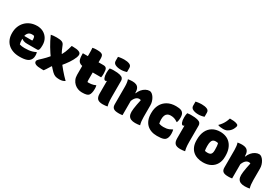

<svg xmlns="http://www.w3.org/2000/svg" viewBox="76 -1958 4509 3110"><g transform="rotate(30 2330.0 -403.5)"><path d="M335 -561Q401 -561 452.5 -532.5Q504 -504 534 -453Q564 -402 564 -334V-331Q564 -284 558 -262Q552 -240 543 -234Q534 -228 524 -228H332Q296 -228 271.5 -237Q247 -246 232 -259L212 -251L214 -315H381Q383 -320 383.5 -326Q384 -332 384 -339Q384 -354 380.5 -369Q377 -384 370 -395Q361 -398 351.5 -399Q342 -400 329 -400Q282 -400 255 -367Q228 -334 228 -269V-240Q228 -218 230.5 -198Q233 -178 239 -160Q260 -153 282.5 -150Q305 -147 333 -147Q374 -147 407 -150.5Q440 -154 471.5 -163Q503 -172 535 -188H541Q545 -172 547 -158Q549 -144 549 -129Q549 -94 538 -69Q527 -44 506 -26Q490 -12 465.5 -3Q441 6 408 10.5Q375 15 331 15Q262 15 207.5 -4.5Q153 -24 115 -59Q77 -94 57 -144Q37 -194 37 -255V-263Q37 -327 58.5 -381.5Q80 -436 120 -476.5Q160 -517 214.5 -539Q269 -561 335 -561Z M594 -547Q618 -552 642.5 -554.5Q667 -557 702 -557Q767 -557 799 -544Q831 -531 844 -497Q861 -453 879 -413.5Q897 -374 921 -332L959 -274Q1008 -205 1061 -142.5Q1114 -80 1177 -18Q1169 -12 1158 -6.5Q1147 -1 1133.5 3Q1120 7 1104.5 9Q1089 11 1073 11Q1024 11 994.5 -0.5Q965 -12 934 -42Q912 -65 895.5 -82.5Q879 -100 866 -115.5Q853 -131 841 -145L793 -207Q737 -283 686 -368Q635 -453 594 -547ZM794 -280 895 -112H861Q847 -90 834.5 -69Q822 -48 809.5 -29Q797 -10 782 10H745Q666 10 632 -6Q598 -22 598 -49Q598 -64 604 -74.5Q610 -85 627 -101Q677 -146 719 -190Q761 -234 794 -280ZM1002 -559Q1076 -559 1115 -543.5Q1154 -528 1154 -494Q1154 -483 1151.5 -471Q1149 -459 1143 -442Q1120 -384 1079 -323Q1038 -262 980 -194L861 -368H908Q925 -398 937.5 -428.5Q950 -459 960 -491.5Q970 -524 979 -559Z M1195 -547H1579Q1621 -547 1636.5 -522.5Q1652 -498 1652 -433Q1652 -421 1651.5 -406.5Q1651 -392 1649.5 -379Q1648 -366 1645 -357H1370Q1318 -357 1284 -364.5Q1250 -372 1230 -390.5Q1210 -409 1202 -442Q1194 -475 1194 -525Q1194 -529 1194 -533Q1194 -537 1194 -540.5Q1194 -544 1195 -547ZM1644 -205Q1648 -187 1649.5 -173Q1651 -159 1651 -144Q1651 -99 1642.5 -67Q1634 -35 1620 -20Q1613 -12 1603 -6.5Q1593 -1 1578 3Q1563 7 1543.5 9Q1524 11 1496 11Q1456 11 1419 -3Q1382 -17 1352.5 -44Q1323 -71 1305.5 -110Q1288 -149 1288 -198Q1288 -247 1288 -296Q1288 -345 1288 -394Q1288 -443 1288 -492.5Q1288 -542 1288 -591Q1288 -618 1287.5 -646Q1287 -674 1284 -701Q1303 -706 1324 -707.5Q1345 -709 1365 -709Q1415 -709 1441.5 -701Q1468 -693 1478 -673.5Q1488 -654 1488 -620Q1488 -570 1488 -520.5Q1488 -471 1488 -421.5Q1488 -372 1488 -322.5Q1488 -273 1488 -223Q1488 -211 1489 -201Q1490 -191 1492 -181Q1497 -180 1502 -179.5Q1507 -179 1514 -179Q1539 -179 1559.5 -182Q1580 -185 1599.5 -190.5Q1619 -196 1638 -205Z M1756 -117Q1756 -138 1756 -160.5Q1756 -183 1756 -207.5Q1756 -232 1756 -256.5Q1756 -281 1756 -305.5Q1756 -330 1756 -352H1750Q1748 -350 1746 -348Q1744 -346 1741.5 -345Q1739 -344 1736.5 -343.5Q1734 -343 1730 -343Q1711 -343 1697.5 -376Q1684 -409 1684 -465Q1684 -493 1686.5 -513Q1689 -533 1694 -551Q1701 -552 1709 -553Q1717 -554 1725 -555Q1733 -556 1741 -556.5Q1749 -557 1757 -557Q1765 -557 1771 -557Q1843 -557 1883 -546.5Q1923 -536 1938.5 -517Q1954 -498 1954 -472Q1954 -436 1954 -397.5Q1954 -359 1954 -319Q1954 -279 1954 -239.5Q1954 -200 1954 -163Q1954 -131 1955.5 -103.5Q1957 -76 1961 -50.5Q1965 -25 1972 0Q1949 4 1929.5 6.5Q1910 9 1884 9Q1814 9 1785 -21Q1756 -51 1756 -117ZM1716 -781Q1729 -784 1743 -786.5Q1757 -789 1771.5 -790.5Q1786 -792 1800.5 -793Q1815 -794 1828 -794Q1887 -794 1926.5 -777.5Q1966 -761 1966 -717V-641Q1953 -637 1939.5 -633.5Q1926 -630 1912 -627.5Q1898 -625 1884 -624Q1870 -623 1858 -623Q1798 -623 1757 -642.5Q1716 -662 1716 -705Z M2581 0Q2558 4 2537.5 6.5Q2517 9 2491 9Q2444 9 2412.5 -4.5Q2381 -18 2365.5 -47Q2350 -76 2350 -122Q2350 -145 2354.5 -181Q2359 -217 2367.5 -262Q2376 -307 2387 -357Q2382 -361 2374 -362.5Q2366 -364 2357 -364Q2341 -364 2325 -357.5Q2309 -351 2293.5 -335.5Q2278 -320 2264.5 -294Q2251 -268 2241 -229L2232 -412H2258Q2275 -456 2303 -489Q2331 -522 2366.5 -541Q2402 -560 2438 -560Q2461 -560 2483.5 -542.5Q2506 -525 2524 -496.5Q2542 -468 2552.5 -434Q2563 -400 2563 -365Q2563 -329 2563 -292.5Q2563 -256 2563 -219.5Q2563 -183 2563 -146Q2563 -103 2567 -68Q2571 -33 2581 0ZM2252 0Q2240 2 2228.5 3.5Q2217 5 2205 5.5Q2193 6 2181 6Q2145 6 2121 0.5Q2097 -5 2082.5 -17Q2068 -29 2061.5 -47Q2055 -65 2055 -91Q2055 -132 2055 -172.5Q2055 -213 2055 -254Q2055 -295 2055 -336.5Q2055 -378 2055 -420Q2055 -457 2050.5 -489.5Q2046 -522 2037 -547Q2051 -550 2065 -551.5Q2079 -553 2093 -554Q2107 -555 2120 -555Q2164 -555 2193 -541.5Q2222 -528 2237 -497.5Q2252 -467 2252 -419Q2252 -348 2252 -277Q2252 -206 2252 -136.5Q2252 -67 2252 0Z M2932 -560Q2964 -560 2987.5 -556.5Q3011 -553 3028.5 -546Q3046 -539 3058 -526Q3073 -512 3080 -489Q3087 -466 3087 -430Q3087 -408 3083.5 -385.5Q3080 -363 3072 -342H3066Q3028 -367 2999 -376Q2970 -385 2932 -385Q2897 -385 2874 -370Q2851 -355 2839.5 -327Q2828 -299 2828 -258V-249Q2828 -230 2830.5 -212.5Q2833 -195 2837 -178Q2856 -171 2876 -167.5Q2896 -164 2918 -164Q2950 -164 2974.5 -168Q2999 -172 3023 -181.5Q3047 -191 3074 -207H3080Q3084 -190 3086.5 -171Q3089 -152 3089 -133Q3089 -94 3080.5 -67Q3072 -40 3055 -22Q3043 -10 3022 -2Q3001 6 2970.5 9.5Q2940 13 2901 13Q2841 13 2792 -4.5Q2743 -22 2708.5 -56Q2674 -90 2655.5 -140Q2637 -190 2637 -254V-266Q2637 -354 2672.5 -420Q2708 -486 2774 -523Q2840 -560 2932 -560Z M3206 -117Q3206 -138 3206 -160.5Q3206 -183 3206 -207.5Q3206 -232 3206 -256.5Q3206 -281 3206 -305.5Q3206 -330 3206 -352H3200Q3198 -350 3196 -348Q3194 -346 3191.5 -345Q3189 -344 3186.5 -343.5Q3184 -343 3180 -343Q3161 -343 3147.5 -376Q3134 -409 3134 -465Q3134 -493 3136.5 -513Q3139 -533 3144 -551Q3151 -552 3159 -553Q3167 -554 3175 -555Q3183 -556 3191 -556.5Q3199 -557 3207 -557Q3215 -557 3221 -557Q3293 -557 3333 -546.5Q3373 -536 3388.5 -517Q3404 -498 3404 -472Q3404 -436 3404 -397.5Q3404 -359 3404 -319Q3404 -279 3404 -239.5Q3404 -200 3404 -163Q3404 -131 3405.5 -103.5Q3407 -76 3411 -50.5Q3415 -25 3422 0Q3399 4 3379.5 6.5Q3360 9 3334 9Q3264 9 3235 -21Q3206 -51 3206 -117ZM3166 -781Q3179 -784 3193 -786.5Q3207 -789 3221.5 -790.5Q3236 -792 3250.5 -793Q3265 -794 3278 -794Q3337 -794 3376.5 -777.5Q3416 -761 3416 -717V-641Q3403 -637 3389.5 -633.5Q3376 -630 3362 -627.5Q3348 -625 3334 -624Q3320 -623 3308 -623Q3248 -623 3207 -642.5Q3166 -662 3166 -705Z M3761 -559Q3819 -559 3867.5 -540.5Q3916 -522 3951.5 -484.5Q3987 -447 4007 -391.5Q4027 -336 4027 -261V-247Q4027 -167 3994.5 -109Q3962 -51 3902 -19.5Q3842 12 3759 12Q3701 12 3652 -4.5Q3603 -21 3567.5 -53.5Q3532 -86 3512.5 -134.5Q3493 -183 3493 -248V-262Q3493 -354 3525 -420.5Q3557 -487 3617.5 -523Q3678 -559 3761 -559ZM3771 -387Q3743 -387 3725 -374Q3707 -361 3698.5 -332.5Q3690 -304 3690 -257V-246Q3690 -221 3692 -201Q3694 -181 3698 -166Q3709 -163 3720.5 -161.5Q3732 -160 3750 -160Q3778 -160 3795.5 -169Q3813 -178 3821.5 -198.5Q3830 -219 3830 -252V-263Q3830 -301 3827.5 -328.5Q3825 -356 3818 -381Q3808 -384 3797.5 -385.5Q3787 -387 3771 -387ZM3786 -822Q3821 -823 3858.5 -819.5Q3896 -816 3925 -803Q3941 -797 3945 -784Q3949 -771 3944 -758Q3935 -729 3922 -707Q3909 -685 3891.5 -668Q3874 -651 3851 -638Q3837 -629 3817 -624.5Q3797 -620 3772 -620Q3750 -620 3722.5 -623.5Q3695 -627 3674 -637Q3705 -668 3725 -696Q3745 -724 3759.5 -754Q3774 -784 3786 -822Z M4631 0Q4608 4 4587.5 6.5Q4567 9 4541 9Q4494 9 4462.5 -4.5Q4431 -18 4415.5 -47Q4400 -76 4400 -122Q4400 -145 4404.5 -181Q4409 -217 4417.5 -262Q4426 -307 4437 -357Q4432 -361 4424 -362.5Q4416 -364 4407 -364Q4391 -364 4375 -357.5Q4359 -351 4343.5 -335.5Q4328 -320 4314.5 -294Q4301 -268 4291 -229L4282 -412H4308Q4325 -456 4353 -489Q4381 -522 4416.5 -541Q4452 -560 4488 -560Q4511 -560 4533.5 -542.5Q4556 -525 4574 -496.5Q4592 -468 4602.5 -434Q4613 -400 4613 -365Q4613 -329 4613 -292.5Q4613 -256 4613 -219.5Q4613 -183 4613 -146Q4613 -103 4617 -68Q4621 -33 4631 0ZM4302 0Q4290 2 4278.5 3.5Q4267 5 4255 5.5Q4243 6 4231 6Q4195 6 4171 0.5Q4147 -5 4132.5 -17Q4118 -29 4111.5 -47Q4105 -65 4105 -91Q4105 -132 4105 -172.5Q4105 -213 4105 -254Q4105 -295 4105 -336.5Q4105 -378 4105 -420Q4105 -457 4100.5 -489.5Q4096 -522 4087 -547Q4101 -550 4115 -551.5Q4129 -553 4143 -554Q4157 -555 4170 -555Q4214 -555 4243 -541.5Q4272 -528 4287 -497.5Q4302 -467 4302 -419Q4302 -348 4302 -277Q4302 -206 4302 -136.5Q4302 -67 4302 0Z"/></g></svg>

Font: Recursive Casual Black
Style: Regular
Weight: 900
Version: Version 1.047